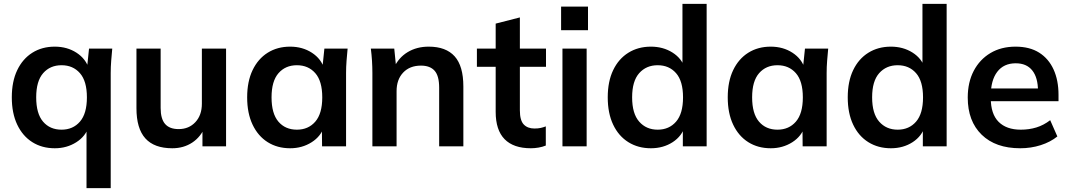

<svg xmlns="http://www.w3.org/2000/svg" viewBox="-20 -756 5527 992"><path d="M427 216V-104H439Q423 -52 374 -21Q325 10 263 10Q197 10 147 -21.5Q97 -53 69 -112Q41 -171 41 -253Q41 -335 69 -393.5Q97 -452 147 -483.5Q197 -515 263 -515Q327 -515 375.5 -483.5Q424 -452 440 -399H429L440 -505H560Q557 -474 554.5 -442Q552 -410 552 -379V216ZM298 -86Q357 -86 393 -127.5Q429 -169 429 -253Q429 -337 393 -378Q357 -419 298 -419Q239 -419 203 -378Q167 -337 167 -253Q167 -169 202.5 -127.5Q238 -86 298 -86Z M870 10Q777 10 731 -41Q685 -92 685 -197V-505H810V-198Q810 -142 833 -115.5Q856 -89 903 -89Q956 -89 989.5 -125Q1023 -161 1023 -220V-505H1148V0H1026V-103H1040Q1018 -49 973.5 -19.5Q929 10 870 10Z M1479 10Q1413 10 1363 -21.5Q1313 -53 1285 -112Q1257 -171 1257 -253Q1257 -335 1285 -393.5Q1313 -452 1363 -483.5Q1413 -515 1479 -515Q1543 -515 1591.5 -483.5Q1640 -452 1656 -399H1645L1656 -505H1776Q1773 -474 1770.5 -442Q1768 -410 1768 -379V0H1644L1643 -104H1655Q1639 -52 1590 -21Q1541 10 1479 10ZM1514 -86Q1573 -86 1609 -127.5Q1645 -169 1645 -253Q1645 -337 1609 -378Q1573 -419 1514 -419Q1455 -419 1419 -378Q1383 -337 1383 -253Q1383 -169 1418.5 -127.5Q1454 -86 1514 -86Z M1904 0V-379Q1904 -410 1902 -442Q1900 -474 1896 -505H2017L2027 -405H2015Q2039 -458 2086 -486.5Q2133 -515 2195 -515Q2284 -515 2329 -465Q2374 -415 2374 -309V0H2249V-303Q2249 -364 2225.5 -390.5Q2202 -417 2155 -417Q2097 -417 2063 -381Q2029 -345 2029 -285V0Z M2723 10Q2633 10 2587 -37Q2541 -84 2541 -178V-411H2444V-505H2541V-634L2666 -666V-505H2801V-411H2666V-186Q2666 -134 2686 -113Q2706 -92 2741 -92Q2760 -92 2773.5 -95Q2787 -98 2800 -103V-4Q2783 3 2762.5 6.5Q2742 10 2723 10Z M2886 0V-505H3011V0ZM2879 -600V-722H3018V-600Z M3343 10Q3277 10 3226.5 -21.5Q3176 -53 3148 -112Q3120 -171 3120 -253Q3120 -335 3148 -393.5Q3176 -452 3226.5 -483.5Q3277 -515 3343 -515Q3406 -515 3454.5 -484.5Q3503 -454 3519 -402H3506V-736H3631V0H3508V-107H3520Q3504 -53 3455.5 -21.5Q3407 10 3343 10ZM3378 -86Q3437 -86 3473 -127.5Q3509 -169 3509 -253Q3509 -337 3473 -378Q3437 -419 3378 -419Q3319 -419 3282.5 -378Q3246 -337 3246 -253Q3246 -169 3282.5 -127.5Q3319 -86 3378 -86Z M3962 10Q3896 10 3846 -21.5Q3796 -53 3768 -112Q3740 -171 3740 -253Q3740 -335 3768 -393.5Q3796 -452 3846 -483.5Q3896 -515 3962 -515Q4026 -515 4074.5 -483.5Q4123 -452 4139 -399H4128L4139 -505H4259Q4256 -474 4253.5 -442Q4251 -410 4251 -379V0H4127L4126 -104H4138Q4122 -52 4073 -21Q4024 10 3962 10ZM3997 -86Q4056 -86 4092 -127.5Q4128 -169 4128 -253Q4128 -337 4092 -378Q4056 -419 3997 -419Q3938 -419 3902 -378Q3866 -337 3866 -253Q3866 -169 3901.5 -127.5Q3937 -86 3997 -86Z M4583 10Q4517 10 4466.5 -21.5Q4416 -53 4388 -112Q4360 -171 4360 -253Q4360 -335 4388 -393.5Q4416 -452 4466.5 -483.5Q4517 -515 4583 -515Q4646 -515 4694.5 -484.5Q4743 -454 4759 -402H4746V-736H4871V0H4748V-107H4760Q4744 -53 4695.5 -21.5Q4647 10 4583 10ZM4618 -86Q4677 -86 4713 -127.5Q4749 -169 4749 -253Q4749 -337 4713 -378Q4677 -419 4618 -419Q4559 -419 4522.5 -378Q4486 -337 4486 -253Q4486 -169 4522.5 -127.5Q4559 -86 4618 -86Z M5251 10Q5124 10 5052 -60Q4980 -130 4980 -252Q4980 -331 5011 -390Q5042 -449 5097.5 -482Q5153 -515 5227 -515Q5300 -515 5349 -484Q5398 -453 5423.5 -397Q5449 -341 5449 -266V-233H5081V-299H5360L5343 -285Q5343 -355 5313.5 -392Q5284 -429 5228 -429Q5166 -429 5132.5 -385Q5099 -341 5099 -262V-249Q5099 -167 5139.5 -126.5Q5180 -86 5254 -86Q5297 -86 5334.5 -97.5Q5372 -109 5406 -135L5443 -51Q5407 -22 5357 -6Q5307 10 5251 10Z"/></svg>

Font: Mulish ExtraLight
Style: Bold
Weight: 700
Version: Version 3.603